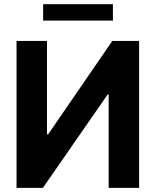

<svg xmlns="http://www.w3.org/2000/svg" viewBox="-20 -904 749 924"><path d="M206.1 -707V-257.8H211.9L520.5 -707H649.4V0H502.9V-449.2H498L186.5 0H59.6V-707ZM523.4 -804.7H187.5V-883.8H523.4Z"/></svg>

Font: Pretendard Std
Style: Bold
Weight: 700
Designer: Base glyphs from Inter by Rasmus Andersson; Hangeul glyphs from Noto Sans CJK(Source Han Sans) by Jang Soo-young and Kan
Foundry: Kil Hyung-jin
Version: Version 1.309